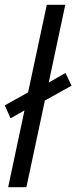

<svg xmlns="http://www.w3.org/2000/svg" viewBox="-26 -780 318 800"><path d="M8 0H84L161 -361L272 -423L247 -476L177 -436L246 -760H169L91 -395L-6 -341L18 -287L76 -320Z"/></svg>

Font: Noto Sans ExtraCondensed
Style: Italic
Weight: 400
Width: 2
Italic angle: -12°
Designer: Monotype Design Team
Foundry: Monotype Imaging Inc.
Version: Version 2.013